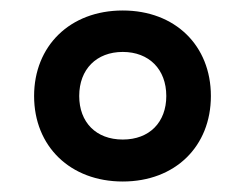

<svg xmlns="http://www.w3.org/2000/svg" viewBox="-20 -744 468 366"><path d="M214 -398C314 -398 382 -465 382 -561C382 -657 314 -724 214 -724C113 -724 45 -656 45 -561C45 -465 114 -398 214 -398ZM214 -478C163 -478 131 -511 131 -561C131 -612 164 -645 214 -645C264 -645 297 -612 297 -561C297 -511 265 -478 214 -478Z"/></svg>

Font: Noto Sans SemiBold
Style: Italic
Weight: 600
Italic angle: -12°
Designer: Monotype Design Team
Foundry: Monotype Imaging Inc.
Version: Version 2.013